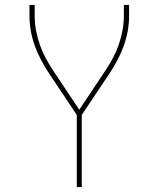

<svg xmlns="http://www.w3.org/2000/svg" viewBox="-20 -540 640 775"><path d="M290 215V-76L177 -245Q160 -271 145.5 -298.5Q131 -326 120.5 -355Q110 -384 104.5 -414.5Q99 -445 99 -476V-520H120V-476Q120 -446 125.5 -417Q131 -388 140.5 -360.5Q150 -333 164 -306.5Q178 -280 194 -256L300 -97L406 -256Q422 -280 436 -306.5Q450 -333 459.5 -360.5Q469 -388 474.5 -417Q480 -446 480 -476V-520H501V-476Q501 -445 495.5 -414.5Q490 -384 479.5 -355Q469 -326 454.5 -298.5Q440 -271 423 -245L310 -76V215Z"/></svg>

Font: Zed Sans Thin Extended
Style: Regular
Weight: 100
Width: 7
Designer: Belleve Invis
Foundry: Belleve Invis
Version: Version 1.0.0; ttfautohint (v1.8.4)